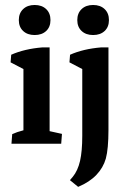

<svg xmlns="http://www.w3.org/2000/svg" viewBox="-20 -563 496 752"><path d="M24.9 0 27.8 -37.6Q45.4 -45.9 71.8 -52.7V-292.5L21.5 -318.8L23.9 -348.6Q75.7 -371.6 146 -377.4H174.3V-49.3L222.7 -38.6L219.7 0ZM115.7 -425.8Q87.4 -425.8 70.6 -441.7Q53.7 -457.5 53.7 -484.4Q53.7 -511.2 70.6 -527.3Q87.4 -543.5 115.7 -543.5Q144 -543.5 160.9 -527.3Q177.7 -511.2 177.7 -484.4Q177.7 -457.5 160.9 -441.7Q144 -425.8 115.7 -425.8ZM286.1 168.9 253.9 142.6 265.1 129.4Q284.7 105.5 293.5 67.4Q302.2 29.3 302.2 -31.2V-292.5L252 -318.8L254.4 -348.6Q306.2 -371.6 376.5 -377.4H404.8V-54.2Q404.8 20 394.5 58.1Q384.3 93.8 357.7 121.8Q331.1 149.9 286.1 168.9ZM344.7 -425.8Q316.4 -425.8 299.6 -441.7Q282.7 -457.5 282.7 -484.4Q282.7 -511.2 299.6 -527.3Q316.4 -543.5 344.7 -543.5Q373 -543.5 389.9 -527.3Q406.7 -511.2 406.7 -484.4Q406.7 -457.5 389.9 -441.7Q373 -425.8 344.7 -425.8Z"/></svg>

Font: Markazi Text SemiBold
Style: Regular
Weight: 600
Designer: Borna Izadpanah (Arabic designer), Fiona Ross (Arabic design director) and Florian Runge (Latin designer)
Foundry: Borna Izadpanah and Florian Runge
Version: Version 1.001; ttfautohint (v1.8.3)